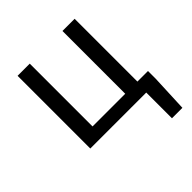

<svg xmlns="http://www.w3.org/2000/svg" viewBox="-197 -682 1014 1014"><g transform="rotate(-45 309.5 -175.5)"><path d="M518 -74V-543H427V-74H183V-543H92V0H510V192H588L597 -17V-74Z"/></g></svg>

Font: Source Han Sans KR Regular
Style: Regular
Weight: 400
Designer: Ryoko NISHIZUKA (kana & ideographs); Paul D. Hunt (Latin, Greek & Cyrillic); Wenlong ZHANG (bopomofo); Sandoll Communica
Foundry: Adobe Systems Incorporated
Version: Version 1.004;PS 1.004;hotconv 1.0.82;makeotf.lib2.5.63406